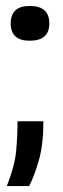

<svg xmlns="http://www.w3.org/2000/svg" viewBox="-20 -489 211 646"><path d="M3 137Q30 68 34.5 17.5Q39 -33 39 -81H126Q126 -3 111 49.5Q96 102 78 137ZM80 -352Q16 -352 16 -410Q16 -469 80 -469Q146 -469 146 -410Q146 -352 80 -352Z"/></svg>

Font: Bricolage Grotesque 10pt
Style: Regular
Weight: 400
Designer: Mathieu Triay
Foundry: Atelier Triay
Version: Version 1.000; ttfautohint (v1.8.4.7-5d5b);gftools[0.9.32]